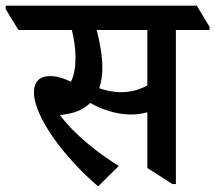

<svg xmlns="http://www.w3.org/2000/svg" viewBox="-71 -644 761 679"><path d="M276 15 349 -57C277 -102 195 -165 141 -237C149 -238 158 -239 166 -241C200 -246 228 -260 248 -280C288 -257 341 -239 391 -239C413 -239 433 -242 450 -247V-50L539 7H551V-538H670V-549L625 -624H-51V-612L-6 -538H183C191 -507 196 -472 196 -441C196 -409 192 -379 180 -355C153 -368 128 -375 107 -375C69 -375 49 -355 49 -317C49 -232 156 -87 276 15ZM291 -404C291 -447 282 -494 271 -538H450V-342C423 -327 392 -318 356 -318C329 -318 303 -324 280 -332C287 -353 291 -377 291 -404Z"/></svg>

Font: Noto Serif Devanagari SemiCondensed SemiBold
Style: Regular
Weight: 600
Width: 4
Designer: Universal Thirst, Indian Type Foundry and the Monotype Design Team
Foundry: Monotype Imaging Inc.
Version: Version 2.004